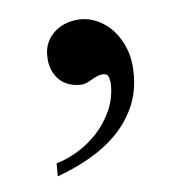

<svg xmlns="http://www.w3.org/2000/svg" viewBox="-33 -129 315 329"><g transform="rotate(-5 125.0 35.5)"><path d="M199.2 4.9Q199.2 36.1 187.5 61.8Q175.8 87.4 155.8 107.4Q135.7 127.4 109.4 142.3Q83 157.2 54.2 167.5V145Q72.3 140.1 91.1 128.7Q109.9 117.2 124.8 101.1Q139.6 85 149.2 64.2Q158.7 43.5 158.7 19Q158.7 13.7 156.7 6.8Q154.8 0 147.9 0Q142.1 0 137 2.2Q131.8 4.4 127 7.3Q122.1 10.3 116.9 12.5Q111.8 14.6 106 14.6Q95.7 14.6 86.4 11.5Q77.1 8.3 70.1 1.5Q63 -5.4 58.6 -15.6Q54.2 -25.9 54.2 -40.5Q54.2 -53.7 59.3 -64.2Q64.5 -74.7 73.2 -82Q82 -89.4 93.5 -93.3Q105 -97.2 117.7 -97.2Q131.8 -97.2 146.2 -90.6Q160.6 -84 172.4 -71.3Q184.1 -58.6 191.7 -39.6Q199.2 -20.5 199.2 4.9Z"/></g></svg>

Font: GodaGr
Style: Regular
Weight: 400
Version: 1.0.0